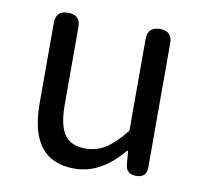

<svg xmlns="http://www.w3.org/2000/svg" viewBox="-66 -601 725 684"><g transform="rotate(10 296.5 -258.5)"><path d="M244.1 12.7Q83 12.7 83 -194.3V-486.3Q83 -530.3 127.9 -530.3Q171.9 -530.3 171.9 -486.3V-205.1Q171.9 -130.9 195.3 -97.7Q218.8 -64.5 271.5 -64.5Q311.5 -64.5 344.7 -85.9Q376 -105.5 415 -154.3V-486.3Q415 -530.3 460 -530.3Q503.9 -530.3 503.9 -486.3V-264.6V-37.1Q503.9 0 465.8 0Q429.7 0 426.8 -35.2L422.9 -83H419.9Q379.9 -36.1 340.8 -13.7Q295.9 12.7 244.1 12.7Z"/></g></svg>

Font: Bpmf GenSen Rounded R
Style: R
Weight: 400
Foundry: But Ko
Version: Version 1.320